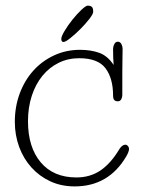

<svg xmlns="http://www.w3.org/2000/svg" viewBox="-20 -660 505 686"><path d="M313 -618Q313 -610 299 -592Q285 -574 267 -556Q249 -538 231.5 -524Q214 -510 207 -510Q199 -510 199 -521Q199 -530 211 -550Q223 -570 239 -590Q255 -610 271 -625Q287 -640 294 -640Q302 -640 307.5 -636Q313 -632 313 -618ZM386 -428Q385 -439 384.5 -454Q384 -469 384 -483Q384 -494 388.5 -502.5Q393 -511 401 -511Q409 -511 413.5 -503Q418 -495 418 -484Q418 -470 417.5 -447.5Q417 -425 417 -401Q417 -377 417 -355Q417 -333 417 -320Q417 -312 413 -305Q409 -298 401 -298Q393 -298 388.5 -302.5Q384 -307 384 -319Q384 -380 357 -416Q330 -452 263 -452Q223 -452 189.5 -435.5Q156 -419 131.5 -389Q107 -359 93.5 -317.5Q80 -276 80 -227Q80 -134 125.5 -80Q171 -26 253 -26Q302 -26 339 -51Q376 -76 407 -128Q417 -143 428 -143Q433 -143 437 -138.5Q441 -134 441 -128Q441 -118 431 -101Q368 6 247 6Q199 6 160 -12Q121 -30 92.5 -61.5Q64 -93 48.5 -135Q33 -177 33 -225Q33 -279 50.5 -326Q68 -373 99 -407.5Q130 -442 173 -462Q216 -482 266 -482Q304 -482 334 -471.5Q364 -461 386 -428Z"/></svg>

Font: Life Savers
Style: Regular
Weight: 400
Designer: Pablo Impallari, Rodrigo Fuenzalida, Brenda Gallo
Foundry: Pablo Impallari, Rodrigo Fuenzalida, Brenda Gallo
Version: Version 3.001; ttfautohint (v0.95) -l 8 -r 50 -G 200 -x 14 -